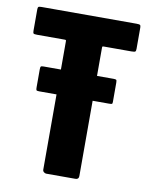

<svg xmlns="http://www.w3.org/2000/svg" viewBox="-78 -732 627 791"><g transform="rotate(10 235.5 -336.5)"><path d="M170 0Q165 0 160 -4Q155 -8 155 -14V-550Q155 -555 154 -556Q153 -557 148 -557H34Q21 -557 18.5 -559.5Q16 -562 16 -571V-660Q16 -668 18.5 -670.5Q21 -673 32 -673H429Q441 -673 444 -670.5Q447 -668 447 -660V-571Q447 -562 444 -559.5Q441 -557 428 -557H314Q308 -557 307 -556Q306 -555 306 -550V-14Q306 0 292 0ZM82 -329Q72 -329 70.5 -332Q69 -335 69 -343V-418Q69 -428 71 -430.5Q73 -433 83 -433H375Q384 -433 386.5 -431Q389 -429 389 -419V-339Q389 -332 387 -330.5Q385 -329 374 -329Z"/></g></svg>

Font: Glory Thin ExtraBold
Style: Regular
Weight: 800
Version: Version 1.011